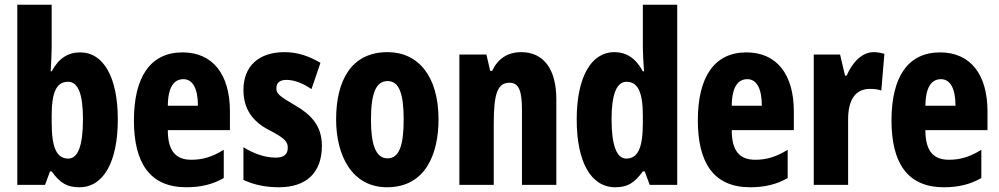

<svg xmlns="http://www.w3.org/2000/svg" viewBox="-20 -780 4216 810"><path d="M198 -579V-760H53V0H170L191 -57H198C235 -5 266 10 315 10C418 10 477 -99 477 -276C477 -454 417 -559 318 -559C268 -559 228 -535 198 -479H194C196 -524 198 -558 198 -579ZM267 -435C310 -435 330 -382 330 -278C330 -165 309 -111 268 -111C219 -111 198 -157 198 -263V-293C198 -386 216 -435 267 -435Z M750 -559C615 -559 545 -456 545 -272C545 -94 611 10 766 10C826 10 878 -2 924 -29V-148C875 -118 835 -106 787 -106C720 -106 688 -145 688 -231H950V-310C950 -466 878 -559 750 -559ZM754 -446C792 -446 815 -408 815 -334H688C689 -415 715 -446 754 -446Z M1338 -165C1338 -249 1293 -296 1226 -335C1156 -376 1146 -385 1146 -408C1146 -431 1161 -443 1188 -443C1225 -443 1262 -426 1294 -404L1332 -515C1282 -544 1235 -560 1180 -560C1071 -560 1007 -500 1007 -401C1007 -322 1044 -269 1112 -233C1185 -196 1194 -180 1194 -157C1194 -128 1177 -115 1143 -115C1094 -115 1045 -135 1007 -159V-21C1054 1 1104 10 1157 10C1271 10 1338 -50 1338 -165Z M1830 -276C1830 -458 1745 -560 1615 -560C1461 -560 1398 -439 1398 -276C1398 -125 1464 10 1613 10C1774 10 1830 -129 1830 -276ZM1545 -275C1545 -386 1566 -438 1615 -438C1664 -438 1683 -385 1683 -276C1683 -166 1664 -112 1615 -112C1566 -112 1545 -168 1545 -275Z M2179 -560C2122 -560 2081 -533 2056 -481H2048L2032 -550H1918V0H2063V-258C2063 -386 2079 -431 2130 -431C2171 -431 2182 -392 2182 -316V0H2327V-361C2327 -489 2273 -560 2179 -560Z M2576 10C2629 10 2658 -10 2692 -57H2700L2721 0H2837V-760H2692V-578C2692 -557 2694 -525 2697 -479H2692C2662 -535 2622 -560 2572 -560C2473 -560 2413 -453 2413 -276C2413 -98 2472 10 2576 10ZM2622 -111C2582 -111 2560 -166 2560 -277C2560 -381 2581 -435 2623 -435C2671 -435 2692 -391 2692 -292V-261C2692 -156 2671 -111 2622 -111Z M3129 -559C2994 -559 2924 -456 2924 -272C2924 -94 2990 10 3145 10C3205 10 3257 -2 3303 -29V-148C3254 -118 3214 -106 3166 -106C3099 -106 3067 -145 3067 -231H3329V-310C3329 -466 3257 -559 3129 -559ZM3133 -446C3171 -446 3194 -408 3194 -334H3067C3068 -415 3094 -446 3133 -446Z M3666 -560C3612 -560 3572 -509 3552 -461H3545L3524 -550H3413V0H3558V-278C3558 -357 3588 -405 3650 -405C3670 -405 3685 -403 3698 -398L3711 -553C3692 -558 3679 -560 3666 -560Z M3946 -559C3811 -559 3741 -456 3741 -272C3741 -94 3807 10 3962 10C4022 10 4074 -2 4120 -29V-148C4071 -118 4031 -106 3983 -106C3916 -106 3884 -145 3884 -231H4146V-310C4146 -466 4074 -559 3946 -559ZM3950 -446C3988 -446 4011 -408 4011 -334H3884C3885 -415 3911 -446 3950 -446Z"/></svg>

Font: Noto Sans Lao UI ExtCond ExtBd
Style: Regular
Weight: 800
Width: 2
Designer: Monotype Design Team
Foundry: Monotype Imaging Inc.
Version: Version 2.000